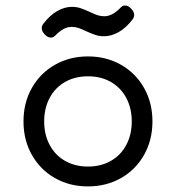

<svg xmlns="http://www.w3.org/2000/svg" viewBox="-20 -667 640 698"><path d="M305.7 -624Q322.8 -615.7 334.5 -611.8Q346.2 -607.9 358.9 -607.9Q374.5 -607.9 389.4 -616.2Q404.3 -624.5 420.4 -641.1Q426.3 -647 434.6 -647Q446.8 -647 457.5 -634.8Q467.8 -624 467.8 -612.8Q467.8 -603.5 460.9 -595.2Q437.5 -564.9 410.9 -550Q384.3 -535.2 358.4 -535.2Q341.3 -535.2 327.4 -539.8Q313.5 -544.4 293.9 -553.2Q276.9 -561.5 265.1 -565.4Q253.4 -569.3 240.7 -569.3Q225.1 -569.3 210.2 -561Q195.3 -552.7 179.2 -536.1Q173.3 -530.3 165 -530.3Q152.8 -530.3 142.1 -542.5Q131.8 -553.2 131.8 -564.5Q131.8 -573.7 138.7 -582Q162.1 -612.3 188.7 -627.2Q215.3 -642.1 241.2 -642.1Q258.3 -642.1 272.2 -637.5Q286.1 -632.8 305.7 -624ZM534.2 -225.6Q534.2 -157.7 503.7 -103.8Q473.1 -49.8 419.7 -19.5Q366.2 10.7 299.8 10.7Q233.4 10.7 179.9 -19.5Q126.5 -49.8 95.9 -103.8Q65.4 -157.7 65.4 -225.6Q65.4 -293.5 95.9 -347.4Q126.5 -401.4 179.9 -431.6Q233.4 -461.9 299.8 -461.9Q366.2 -461.9 419.7 -431.6Q473.1 -401.4 503.7 -347.4Q534.2 -293.5 534.2 -225.6ZM140.6 -225.6Q140.6 -177.7 160.4 -140.4Q180.2 -103 216.3 -82.3Q252.4 -61.5 299.8 -61.5Q347.2 -61.5 383.3 -82.3Q419.4 -103 439.2 -140.4Q459 -177.7 459 -225.6Q459 -273.4 439.2 -310.8Q419.4 -348.1 383.3 -368.9Q347.2 -389.6 299.8 -389.6Q252.4 -389.6 216.3 -368.9Q180.2 -348.1 160.4 -310.8Q140.6 -273.4 140.6 -225.6Z"/></svg>

Font: Courier Prime Sans
Style: Regular
Weight: 400
Designer: Alan Dague-Greene
Foundry: Quote-Unquote Apps
Version: Version 3.020